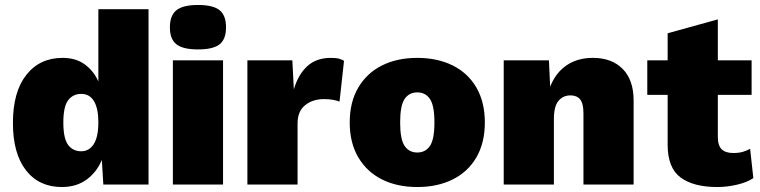

<svg xmlns="http://www.w3.org/2000/svg" viewBox="-20 -743 3061 773"><path d="M229 10Q137 10 84.5 -57.5Q32 -125 32 -248Q32 -373 86 -441.5Q140 -510 232 -510Q285 -510 321 -484Q357 -458 376 -415V-706H578V0H396L390 -99Q369 -49 328 -19.5Q287 10 229 10ZM307 -134Q339 -134 357.5 -163Q376 -192 376 -251Q376 -306 358.5 -335.5Q341 -365 307 -365Q274 -365 254.5 -339.5Q235 -314 235 -250Q235 -186 254 -160Q273 -134 307 -134Z M777 -544Q717 -544 690.5 -564.5Q664 -585 664 -633Q664 -681 690.5 -702Q717 -723 777 -723Q838 -723 864 -702Q890 -681 890 -633Q890 -585 864 -564.5Q838 -544 777 -544ZM878 -500V0H676V-500Z M976 0V-500H1157L1163 -383Q1180 -442 1216.5 -476Q1253 -510 1312 -510Q1333 -510 1345.5 -506.5Q1358 -503 1365 -498L1347 -334Q1337 -338 1321 -341Q1305 -344 1284 -344Q1239 -344 1208.5 -319.5Q1178 -295 1178 -246V0Z M1660 -510Q1741 -510 1802.5 -479.5Q1864 -449 1898 -390.5Q1932 -332 1932 -250Q1932 -168 1898 -109.5Q1864 -51 1802.5 -20.5Q1741 10 1660 10Q1579 10 1518 -20.5Q1457 -51 1422.5 -109.5Q1388 -168 1388 -250Q1388 -332 1422.5 -390.5Q1457 -449 1518 -479.5Q1579 -510 1660 -510ZM1660 -371Q1627 -371 1609 -344.5Q1591 -318 1591 -250Q1591 -182 1609 -155.5Q1627 -129 1660 -129Q1693 -129 1711 -155.5Q1729 -182 1729 -250Q1729 -318 1711 -344.5Q1693 -371 1660 -371Z M2008 0V-500H2190L2195 -394Q2217 -450 2261 -480Q2305 -510 2367 -510Q2443 -510 2487 -465.5Q2531 -421 2531 -338V0H2329V-286Q2329 -327 2315.5 -343Q2302 -359 2277 -359Q2247 -359 2228.5 -337Q2210 -315 2210 -264V0Z M3006 -500V-361H2870V-192Q2870 -157 2885.5 -142Q2901 -127 2932 -127Q2954 -127 2970 -131.5Q2986 -136 3000 -144L3013 -26Q2988 -9 2947.5 0.5Q2907 10 2868 10Q2772 10 2720 -28.5Q2668 -67 2668 -160V-361H2586V-500H2668V-609L2870 -665V-500Z"/></svg>

Font: Work Sans ExtraBold
Style: Regular
Weight: 800
Designer: Wei Huang
Foundry: Wei Huang
Version: Version 2.012; ttfautohint (v1.8.3)